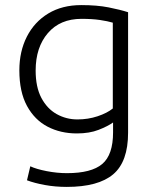

<svg xmlns="http://www.w3.org/2000/svg" viewBox="-20 -546 610 754"><path d="M242 188Q197 188 156 180.5Q115 173 86 162L99 107Q122 118 163 126Q204 134 243 134Q339 134 381.5 98Q424 62 424 -26V-65Q403 -50 367 -36Q331 -22 282 -22Q218 -22 167 -48.5Q116 -75 86 -130Q56 -185 56 -270Q56 -344 85.5 -402Q115 -460 169.5 -493Q224 -526 299 -526Q361 -526 406.5 -517Q452 -508 483 -498V-25Q483 89 424.5 138.5Q366 188 242 188ZM284 -77Q326 -77 363.5 -89.5Q401 -102 423 -120V-457Q403 -463 372.5 -467.5Q342 -472 300 -472Q216 -472 168 -416Q120 -360 120 -269Q120 -204 142.5 -161.5Q165 -119 202.5 -98Q240 -77 284 -77Z"/></svg>

Font: Ubuntu Sans Light
Style: Regular
Weight: 300
Designer: Dalton Maag Ltd
Foundry: Dalton Maag Ltd
Version: Version 1.006; ttfautohint (v1.8.4.7-5d5b)